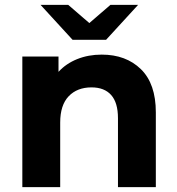

<svg xmlns="http://www.w3.org/2000/svg" viewBox="-20 -771 731 791"><path d="M622 -308V0H466V-284Q466 -348 438 -379.5Q410 -411 357 -411Q298 -411 263 -374.5Q228 -338 228 -266V0H72V-538H221V-475Q252 -509 298 -527.5Q344 -546 399 -546Q499 -546 560.5 -486Q622 -426 622 -308ZM549 -751 417 -607H279L147 -751H261L348 -676L435 -751Z"/></svg>

Font: Montserrat Alternates
Style: Bold
Weight: 700
Designer: Julieta Ulanovsky
Foundry: Julieta Ulanovsky
Version: Version 7.200